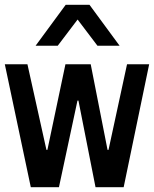

<svg xmlns="http://www.w3.org/2000/svg" viewBox="-20 -778 640 798"><path d="M108 0 0 -511H94L173 -155H177L252 -511H357L427 -155H431L508 -511H600L494 0H377L306 -360H302L225 0ZM128 -588 253 -758H352L477 -588H385L266 -745H339L220 -588Z"/></svg>

Font: Chivo Mono Medium
Style: Regular
Weight: 500
Monospace: yes
Designer: Hector Gatti
Foundry: Omnibus-Type
Version: Version 1.008